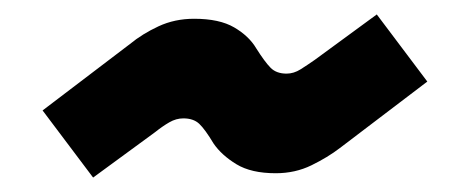

<svg xmlns="http://www.w3.org/2000/svg" viewBox="-20 -443 652 266"><path d="M109 -197 39 -290 160 -382Q177 -396 199.5 -406.5Q222 -417 249 -417Q284 -417 304.5 -405Q325 -393 335 -376Q347 -357 355 -349Q363 -341 377 -341Q387 -341 396.5 -347Q406 -353 416 -360L502 -423L572 -330L451 -238Q434 -225 411.5 -214Q389 -203 362 -203Q328 -203 307.5 -215.5Q287 -228 276 -244Q264 -264 256 -271.5Q248 -279 234 -279Q224 -279 214.5 -273.5Q205 -268 195 -260Z"/></svg>

Font: Space Mono
Style: Bold
Weight: 700
Monospace: yes
Designer: Colophon Foundry + Benjamin Critton
Foundry: Colophon Foundry & Benjamin Critton
Version: Version 1.003; ttfautohint (v1.8.4.7-5d5b)